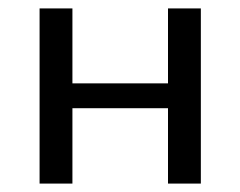

<svg xmlns="http://www.w3.org/2000/svg" viewBox="-20 -436 571 456"><path d="M379 -416H457V0H379V-179H152V0H74V-416H152V-238H379Z"/></svg>

Font: EauTestText Medium
Style: Regular
Weight: 500
Designer: Christian Thalmann (Catharsis Fonts)
Version: Version 0.001;PS 000.001;hotconv 1.0.88;makeotf.lib2.5.64775